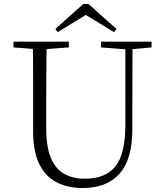

<svg xmlns="http://www.w3.org/2000/svg" viewBox="-20 -933 828 968"><path d="M426 -913 567 -787 555 -771 389 -872H436L271 -771L259 -787L400 -913ZM397 15Q322 15 265.5 -14Q209 -43 178 -106Q147 -169 147 -271V-387Q147 -472 147 -556Q147 -640 145 -723H215Q214 -641 213.5 -557Q213 -473 213 -387V-286Q213 -193 236.5 -137Q260 -81 304 -56.5Q348 -32 407 -32Q513 -32 562.5 -95Q612 -158 612 -303V-723H648L647 -278Q647 -130 583 -57.5Q519 15 397 15ZM48 -694V-723H327V-694L194 -684H175ZM489 -694V-723H744V-694L636 -684H618Z"/></svg>

Font: Noto Serif KR ExtraLight ExtraLight
Style: Regular
Weight: 250
Version: Version 2.003-H1;hotconv 1.1.1;makeotfexe 2.6.0